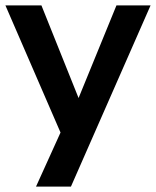

<svg xmlns="http://www.w3.org/2000/svg" viewBox="-24 -509 576 709"><path d="M109 180 211 -45V7L-4 -489H129L281 -110H251L406 -489H532L238 180Z"/></svg>

Font: NunitoSans3
Style: Bold
Weight: 700
Designer: Vernon Adams
Foundry: Vernon Adams
Version: Version 3.101;gftools[0.9.27]